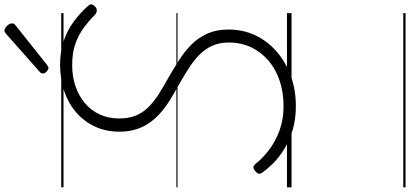

<svg xmlns="http://www.w3.org/2000/svg" viewBox="-498 -800 1799 842"><g transform="rotate(-90 401.0 -379.5)"><path d="M356 19Q299 19 252 5Q205 -9 168.5 -31.5Q132 -54 106 -80Q80 -106 64 -129Q58 -138 60 -145Q62 -152 71 -159Q82 -168 89 -167Q96 -166 102 -159Q126 -128 163 -99.5Q200 -71 248.5 -53Q297 -35 356 -35Q416 -35 467 -52Q518 -69 555.5 -101Q593 -133 614 -177Q635 -221 635 -275Q635 -315 621.5 -346Q608 -377 583.5 -402Q559 -427 524 -449.5Q489 -472 445 -497Q414 -514 384 -532.5Q354 -551 329 -572.5Q304 -594 285 -620Q266 -646 255 -679.5Q244 -713 244 -755Q244 -813 266 -861Q288 -909 327.5 -943.5Q367 -978 420.5 -996.5Q474 -1015 538 -1015Q596 -1015 642.5 -999Q689 -983 727 -955Q765 -927 796 -892Q804 -883 802 -875.5Q800 -868 791 -860Q784 -854 775.5 -854Q767 -854 758 -861Q731 -888 700 -911Q669 -934 629.5 -948Q590 -962 536 -962Q486 -962 443.5 -947.5Q401 -933 369 -906Q337 -879 319.5 -841Q302 -803 302 -756Q302 -716 313.5 -686Q325 -656 347.5 -632Q370 -608 402.5 -586.5Q435 -565 477 -542Q519 -518 557.5 -493.5Q596 -469 626.5 -438.5Q657 -408 674.5 -368.5Q692 -329 692 -277Q692 -212 666.5 -158.5Q641 -105 595 -65Q549 -25 488 -3Q427 19 356 19ZM524 -1066Q516 -1066 507.5 -1074.5Q499 -1083 499 -1090Q499 -1093 500 -1096Q501 -1099 505 -1103L671 -1250Q676 -1253 679 -1256Q682 -1259 687 -1259Q694 -1259 701.5 -1253.5Q709 -1248 714 -1240.5Q719 -1233 719 -1226Q719 -1222 718 -1218.5Q717 -1215 711 -1211L538 -1073Q533 -1070 530 -1068Q527 -1066 524 -1066ZM0 490H764V500H0ZM0 -20H764V0H0ZM0 -505H764V-500H0ZM0 -1010H764V-1000H0Z"/></g></svg>

Font: Playwrite AU NSW Guides
Style: Regular
Weight: 400
Designer: Veronika Burian, José Scaglione
Foundry: TypeTogether
Version: Version 1.003